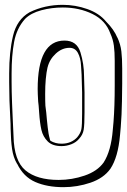

<svg xmlns="http://www.w3.org/2000/svg" viewBox="-20 -731 526 795"><path d="M486 -447V-385Q486 -370 485 -312Q484 -254 480 -205L477 -172Q469 -80 437 -32Q409 7 354.5 25.5Q300 44 243 44Q175 44 126 22.5Q77 1 51 -53V-52Q35 -79 30 -114Q25 -149 24 -198Q24 -221 23 -232Q18 -317 18 -390V-427Q18 -516 34 -583Q50 -650 102 -680Q165 -711 240 -711Q292 -711 341.5 -693.5Q391 -676 419 -642Q452 -609 466 -575V-576Q479 -548 482.5 -518.5Q486 -489 486 -447ZM84 -653Q49 -614 38.5 -557.5Q28 -501 28 -427V-392Q28 -352 30 -302.5Q32 -253 33 -233L36 -168Q38 -65 85.5 -25.5Q133 14 223 14Q278 14 330.5 -4Q383 -22 409 -58Q440 -106 447 -193L450 -226Q455 -290 455 -378V-479Q455 -516 451.5 -542Q448 -568 437 -592Q418 -646 363 -673Q308 -700 240 -700Q194 -700 151 -688.5Q108 -677 84 -653ZM330 -300V-266Q330 -215 326.5 -194Q323 -173 308 -157Q296 -142 276 -134Q256 -126 235 -126Q197 -126 177.5 -145.5Q158 -165 151.5 -193Q145 -221 142 -266Q140 -298 138 -311Q136 -345 136 -362Q136 -563 247 -563Q298 -563 313 -514.5Q328 -466 328 -416L330 -348ZM318 -420Q317 -428 315.5 -459.5Q314 -491 302.5 -512Q291 -533 268 -533Q237 -533 211 -509Q185 -485 177 -452V-453Q167 -409 167 -342Q167 -309 168 -292V-293Q172 -265 174 -237Q175 -231 177.5 -204Q180 -177 187 -153L186 -154L189 -148Q209 -136 235 -136Q276 -136 301 -164L300 -163Q314 -180 317 -196.5Q320 -213 320 -261V-300V-348L318 -416Z"/></svg>

Font: Londrina Shadow
Style: Regular
Weight: 400
Designer: Marcelo Magalhaes
Foundry: Marcelo Magalhães
Version: Version 1.002